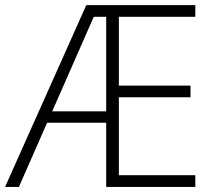

<svg xmlns="http://www.w3.org/2000/svg" viewBox="-21 -734 848 754"><path d="M746.1 -45.9H445.8V-352.1H727.1V-397.9H445.8V-668H746.1V-713.9H317.9L-1 0H53.2L164.1 -252H396V0H746.1ZM347.2 -668H396V-296.9H184.1Z"/></svg>

Font: Open Sans 300
Style: Regular
Weight: 300
Foundry: Ascender Corporation
Version: Version 1.100;PS 001.100;hotconv 1.0.88;makeotf.lib2.5.64775